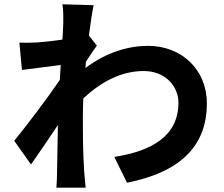

<svg xmlns="http://www.w3.org/2000/svg" viewBox="-20 -827 1040 892"><path d="M393 -662C401 -724 409 -775 415 -803L270 -807C275 -777 274 -747 274 -719C274 -708 272 -680 270 -643C228 -637 185 -632 156 -630C121 -628 98 -628 70 -629L82 -502C138 -509 214 -519 262 -525L258 -456C202 -373 102 -241 46 -173L124 -63C158 -111 207 -183 249 -246C247 -162 247 -105 245 -28C245 -12 244 24 242 45H378C376 23 372 -13 371 -31C365 -124 365 -207 365 -288C365 -314 366 -342 367 -370C450 -447 543 -497 648 -497C747 -497 809 -427 809 -350C809 -195 685 -125 511 -98L570 22C816 -27 941 -147 941 -347C941 -506 821 -614 668 -614C579 -614 477 -586 377 -511C378 -521 378 -530 379 -540C396 -566 417 -598 430 -615Z"/></svg>

Font: Genne Gothic Bold
Style: Regular
Weight: 700
Designer: Ryoko NISHIZUKA (kana & ideographs); Paul D. Hunt (Latin, Greek & Cyrillic); Wenlong ZHANG (bopomofo); Sandoll Communica
Foundry: Adobe Systems Incorporated
Version: Version 1.004;PS 1.004;hotconv 16.6.51;makeotf.lib2.5.65220